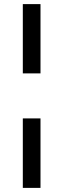

<svg xmlns="http://www.w3.org/2000/svg" viewBox="-20 -732 308 934"><path d="M91 -375V-712H177V-375ZM91 182V-156H177V182Z"/></svg>

Font: Muli Medium
Style: Regular
Weight: 500
Designer: Vernon Adams
Foundry: Vernon Adams
Version: Version 2.100; ttfautohint (v1.8.1.43-b0c9)